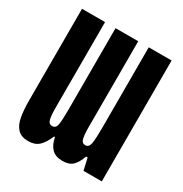

<svg xmlns="http://www.w3.org/2000/svg" viewBox="-168 -843 936 982"><g transform="rotate(30 300.0 -352.0)"><path d="M134 10Q93 10 71.5 -12.5Q50 -35 42.5 -75.5Q35 -116 35 -173V-714H171V-207Q171 -164 176.5 -141Q182 -118 202 -118Q224 -118 228.5 -144.5Q233 -171 233 -233V-714H367V-209Q367 -162 372.5 -140Q378 -118 398 -118Q419 -118 424 -145.5Q429 -173 429 -243V-714H564V0H456L440 -70H431Q417 -30 396.5 -10Q376 10 337 10Q295 10 273 -12.5Q251 -35 243 -77H238Q219 -32 196 -11Q173 10 134 10Z"/></g></svg>

Font: Noto Sans Mono ExtraBold
Style: Regular
Weight: 800
Designer: Monotype Design Team
Foundry: Monotype Imaging Inc.
Version: Version 2.014